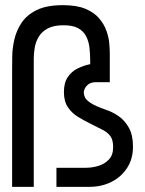

<svg xmlns="http://www.w3.org/2000/svg" viewBox="-20 -725 562 745"><path d="M27 0V-457Q27 -477 27.5 -508Q28 -539 36 -573Q44 -607 64 -637Q84 -667 122.5 -686Q161 -705 224 -705Q277 -705 311 -691Q345 -677 364.5 -654Q384 -631 393 -605.5Q402 -580 404 -556.5Q406 -533 406 -518V-406H349Q332 -405 322.5 -397.5Q313 -390 309 -381Q305 -372 305 -366Q305 -358 309.5 -347.5Q314 -337 332.5 -325Q351 -313 391 -299Q416 -291 440 -274.5Q464 -258 480 -229.5Q496 -201 496 -156Q496 -108 473 -73Q450 -38 412 -19Q374 0 327 0H199V-74H313Q337 -74 361 -81Q385 -88 402 -105.5Q419 -123 419 -154Q419 -182 408.5 -196.5Q398 -211 378.5 -221Q359 -231 331 -245Q307 -257 283.5 -271Q260 -285 244 -308Q228 -331 228 -368Q228 -404 243 -426Q258 -448 281.5 -459.5Q305 -471 330 -476V-488Q330 -516 327 -541Q324 -566 313.5 -585.5Q303 -605 282.5 -616Q262 -627 226 -627Q189 -627 166 -615Q143 -603 131 -583.5Q119 -564 115 -541.5Q111 -519 111 -498V0Z"/></svg>

Font: Stick No Bills Medium
Style: Regular
Weight: 500
Version: Version 2.000